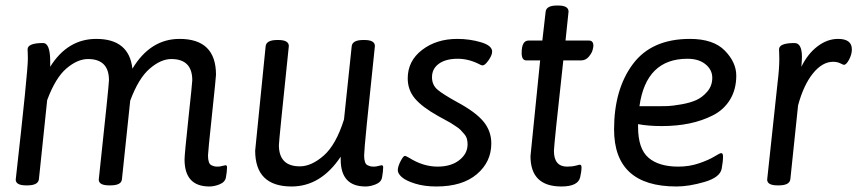

<svg xmlns="http://www.w3.org/2000/svg" viewBox="-20 -670 3108 696"><path d="M797 -71Q803 -71 803 -64Q803 -49 799 -27Q796 -10 776.5 -2Q757 6 739 6Q649 6 649 -92Q649 -110 663 -240.5Q677 -371 677 -379Q677 -456 601 -456Q563 -456 522.5 -421Q482 -386 452 -305L422 -20Q420 2 380 2H376Q338 2 338 -19Q375 -363 375 -379Q375 -456 299 -456Q261 -456 221 -422Q181 -388 151 -307L121 -20Q118 2 79 2H75Q37 2 37 -19Q81 -410 81 -457Q81 -471 80.5 -480.5Q80 -490 80 -491Q80 -514 136 -514Q162 -514 162 -447V-428Q225 -529 329 -529Q448 -529 460 -421Q525 -529 631 -529Q763 -529 763 -399Q763 -391 748.5 -254.5Q734 -118 734 -107Q734 -92 737 -83Q740 -74 746.5 -71Q753 -68 757.5 -67Q762 -66 770 -66Q777 -66 786 -68.5Q795 -71 797 -71Z M1363 -71Q1369 -71 1369 -64Q1369 -49 1365 -27Q1362 -10 1342.5 -2Q1323 6 1305 6Q1215 6 1215 -92V-102Q1143 6 1037 6Q905 6 905 -124L943 -503Q946 -525 985 -525H989Q1027 -525 1027 -503Q991 -158 991 -144Q991 -67 1067 -67Q1109 -67 1153.5 -106Q1198 -145 1227 -237L1255 -503Q1258 -525 1297 -525H1301Q1339 -525 1339 -503Q1300 -137 1300 -107Q1300 -92 1303 -83Q1306 -74 1312.5 -71Q1319 -68 1323.5 -67Q1328 -66 1336 -66Q1343 -66 1352 -68.5Q1361 -71 1363 -71Z M1638 -529Q1682 -529 1723 -517Q1764 -505 1764 -483Q1764 -470 1751 -451.5Q1738 -433 1730 -433Q1724 -433 1716 -438Q1678 -457 1639 -457Q1596 -457 1571 -439Q1546 -421 1546 -390Q1546 -362 1566 -345Q1586 -328 1637 -300Q1704 -264 1732.5 -229.5Q1761 -195 1761 -150Q1761 -83 1708.5 -38.5Q1656 6 1562 6Q1518 6 1484.5 -4.5Q1451 -15 1436.5 -28Q1422 -41 1422 -53Q1422 -66 1432 -85.5Q1442 -105 1448 -105Q1451 -105 1463 -98Q1514 -66 1566 -66Q1615 -66 1645 -89.5Q1675 -113 1675 -147Q1675 -157 1672.5 -166.5Q1670 -176 1662.5 -184.5Q1655 -193 1650 -198.5Q1645 -204 1632 -212.5Q1619 -221 1613.5 -224.5Q1608 -228 1591 -237Q1574 -246 1569 -249Q1510 -282 1484 -313Q1458 -344 1458 -386Q1458 -449 1510 -489Q1562 -529 1638 -529Z M2003 -650Q2041 -650 2041 -628L2030 -523H2115Q2131 -523 2131 -504Q2131 -499 2128 -488Q2125 -477 2114 -464Q2103 -451 2086 -451H2022Q1988 -143 1988 -123Q1988 -66 2036 -66Q2054 -66 2067 -69.5Q2080 -73 2081 -73Q2088 -73 2088 -64Q2088 -48 2083 -27Q2075 6 2015 6Q1903 6 1903 -104L1938 -451H1888Q1871 -451 1871 -478Q1871 -523 1896 -523H1946L1958 -628Q1961 -650 1999 -650Z M2379 -213Q2330 -213 2293 -220V-210Q2293 -131 2330.5 -98.5Q2368 -66 2439 -66Q2479 -66 2514 -78Q2549 -90 2569.5 -102.5Q2590 -115 2594 -115Q2601 -115 2601 -103Q2601 -84 2596 -58Q2590 -27 2534 -10.5Q2478 6 2432 6Q2206 6 2206 -201Q2206 -346 2274 -437.5Q2342 -529 2481 -529Q2566 -529 2607.5 -486.5Q2649 -444 2649 -396Q2649 -346 2626.5 -309Q2604 -272 2564.5 -252Q2525 -232 2479 -222.5Q2433 -213 2379 -213ZM2472 -457Q2322 -457 2298 -285H2369Q2386 -285 2401 -285.5Q2416 -286 2448.5 -291.5Q2481 -297 2503.5 -307Q2526 -317 2544 -338Q2562 -359 2562 -388Q2562 -417 2537.5 -437Q2513 -457 2472 -457Z M3018 -529Q3068 -529 3068 -491Q3068 -473 3058 -454Q3048 -435 3039 -435Q3037 -435 3026 -440.5Q3015 -446 3000 -446Q2961 -446 2927 -404Q2893 -362 2873 -288L2845 -20Q2842 2 2803 2H2799Q2761 2 2761 -19L2799 -373Q2805 -421 2805 -457Q2805 -467 2804.5 -477.5Q2804 -488 2804 -491Q2804 -514 2860 -514Q2887 -514 2887 -464Q2887 -452 2885 -428Q2908 -475 2943.5 -502Q2979 -529 3018 -529Z"/></svg>

Font: Asap
Style: Italic
Weight: 400
Italic angle: -6°
Designer: Pablo Cosgaya
Foundry: Pablo Cosgaya
Version: Version 1.007;PS 001.007;hotconv 1.0.70;makeotf.lib2.5.58329